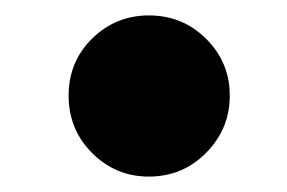

<svg xmlns="http://www.w3.org/2000/svg" viewBox="-20 -553 372 249"><path d="M173 -533Q130 -533 99.5 -503Q69 -473 69 -429Q69 -385 99.5 -354.5Q130 -324 173 -324Q217 -324 247.5 -355Q278 -386 278 -429Q278 -472 247.5 -502.5Q217 -533 173 -533Z"/></svg>

Font: Nebula Sans Bold
Style: Regular
Weight: 700
Designer: Paul D. Hunt for Adobe (as Source Sans)
Foundry: Nebula Entertainment & Broadcasting LLC
Version: Version 1.010